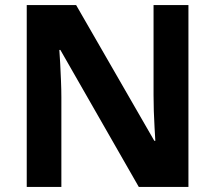

<svg xmlns="http://www.w3.org/2000/svg" viewBox="-20 -734 845 754"><path d="M720 0H525L217 -538H213Q215 -515 216.5 -483Q218 -451 219.5 -417Q221 -383 221 -352V0H85V-714H279L586 -181H590Q589 -201 587 -232.5Q585 -264 584 -298.5Q583 -333 583 -360V-714H720Z"/></svg>

Font: Noto Sans Khmer
Style: Bold
Weight: 700
Version: Version 2.003